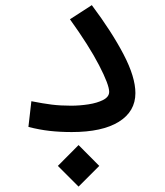

<svg xmlns="http://www.w3.org/2000/svg" viewBox="-20 -499 626 729"><path d="M252.4 2.4Q207.5 2.4 168.7 -2Q129.9 -6.3 87.9 -17.1L99.1 -114.7Q143.1 -106 176.5 -101.8Q210 -97.7 250 -97.7Q282.2 -97.7 315.7 -102.8Q349.1 -107.9 371.8 -119.6Q394.5 -131.3 394.5 -150.4Q394.5 -177.2 356.2 -251.2Q317.9 -325.2 245.6 -425.8L328.6 -479.5Q404.3 -378.4 449.2 -292.5Q494.1 -206.5 494.1 -145.5Q494.1 -75.7 431.2 -36.6Q368.2 2.4 252.4 2.4ZM278.3 209.5 199.7 130.9 278.3 51.8 356.9 130.9Z"/></svg>

Font: CaskaydiaMono NF
Style: Regular
Weight: 400
Designer: Aaron Bell
Foundry: Saja Typeworks
Version: Version 2111.001; ttfautohint (v1.8.4);Nerd Fonts 3.1.1